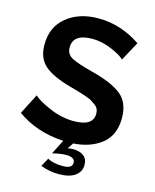

<svg xmlns="http://www.w3.org/2000/svg" viewBox="-132 -803 877 1088"><g transform="rotate(15 306.5 -259.5)"><path d="M212 176 239 127Q273 146 328 146Q384 146 384 113Q384 80 332 80Q300 80 252 92L295 7Q137 -1 22 -84L83 -203Q108 -178 179.5 -147Q251 -116 322 -116Q436 -116 436 -189Q436 -204 431 -216Q426 -228 411.5 -238.5Q397 -249 386.5 -255.5Q376 -262 348 -271.5Q320 -281 305.5 -285Q291 -289 252 -300Q145 -330 98 -372Q51 -414 51 -492Q51 -597 124 -656Q197 -715 310 -715Q441 -715 558 -636L497 -524Q479 -544 421 -569Q363 -594 306 -594Q193 -594 193 -514Q193 -474 227.5 -455.5Q262 -437 355 -413Q472 -383 527.5 -338.5Q583 -294 583 -203Q583 -103 519 -51.5Q455 0 353 7L330 42Q342 38 362 38Q400 38 423.5 55.5Q447 73 447 108Q447 148 414 172Q381 196 319 196Q261 196 212 176Z"/></g></svg>

Font: Raleway
Style: Bold
Weight: 700
Designer: Matt McInerney, Pablo Impallari, Rodrigo Fuenzalida
Foundry: Matt McInerney, Pablo Impallari, Rodrigo Fuenzalida
Version: Version 3.000